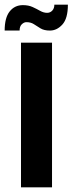

<svg xmlns="http://www.w3.org/2000/svg" viewBox="-62 -803 311 823"><path d="M28 -620H161V0H28ZM-42 -672Q-42 -727 -20.5 -754Q1 -781 36 -781Q60 -781 77.5 -773Q95 -765 110 -756.5Q125 -748 140 -748Q153 -748 162 -757.5Q171 -767 171 -783H229Q229 -724 205.5 -698Q182 -672 152 -672Q127 -672 111.5 -681.5Q96 -691 83 -699.5Q70 -708 51 -708Q41 -708 31.5 -699Q22 -690 22 -672Z"/></svg>

Font: Smooch Sans Thin ExtraBold
Style: Regular
Weight: 800
Version: Version 1.010